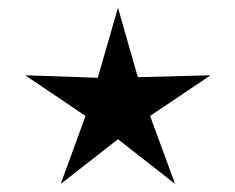

<svg xmlns="http://www.w3.org/2000/svg" viewBox="-20 -568 602 491"><path d="M363.8 -271.5 427.7 -97.7 281.7 -211.9 135.3 -97.7 198.7 -271.5 44.4 -375.5 230 -369.1 281.7 -548.3 332.5 -370.6 518.6 -375.5Z"/></svg>

Font: Kitab
Style: Regular
Weight: 400
Designer: SIL International
Foundry: Khaled Hosny
Version: Version 1.000